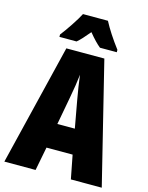

<svg xmlns="http://www.w3.org/2000/svg" viewBox="-135 -1010 843 1093"><g transform="rotate(15 287.0 -463.5)"><path d="M362 -927H215C198 -892 146 -815 119 -781V-767H220C237 -781 260 -806 288 -840C315 -807 338 -783 358 -767H457V-781C417 -834 385 -883 362 -927ZM392 0H574L398 -714H174L0 0H184L211 -139H365ZM310 -445 339 -285H236L266 -447C276 -500 284 -551 288 -589C293 -549 300 -498 310 -445Z"/></g></svg>

Font: Noto Sans Myanmar ExtraCondensed Black
Style: Regular
Weight: 900
Width: 2
Designer: Monotype Design Team
Foundry: Monotype Imaging Inc.
Version: Version 2.107